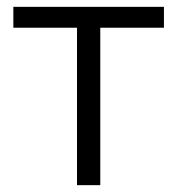

<svg xmlns="http://www.w3.org/2000/svg" viewBox="-20 -541 517 561"><path d="M205 0V-460H19V-521H459V-460H273V0Z"/></svg>

Font: Raleway
Style: Regular
Weight: 400
Designer: Matt McInerney, Pablo Impallari, Rodrigo Fuenzalida
Foundry: Matt McInerney, Pablo Impallari, Rodrigo Fuenzalida
Version: Version 4.101;RELEASE